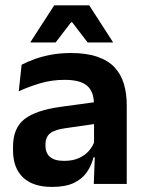

<svg xmlns="http://www.w3.org/2000/svg" viewBox="-20 -706 556 737"><path d="M466.5 0H340L344.5 -120L341 -131V-284.5L340.5 -306.5Q340.5 -354.5 314.2 -377Q288 -399.5 228.5 -399.5Q178 -399.5 133.8 -386.2Q89.5 -373 52 -355.5L63 -457.5Q85 -469 113.2 -479.2Q141.5 -489.5 176.5 -496Q211.5 -502.5 252 -502.5Q312 -502.5 353.5 -488.2Q395 -474 419.8 -447.5Q444.5 -421 455.5 -384.2Q466.5 -347.5 466.5 -303ZM179.5 11.5Q106.5 11.5 68.2 -25Q30 -61.5 30 -129V-143Q30 -214.5 74 -248.8Q118 -283 213.5 -296L352.5 -315L360 -232.5L232 -214Q190 -208.5 172.2 -194Q154.5 -179.5 154.5 -151.5V-146.5Q154.5 -119 171.8 -103.8Q189 -88.5 226 -88.5Q259 -88.5 282.5 -99Q306 -109.5 321.2 -126.8Q336.5 -144 343 -165.5L361 -102H339Q331 -70.5 313.2 -44.8Q295.5 -19 263.5 -3.8Q231.5 11.5 179.5 11.5ZM97 -544.5 188 -685.5H322.5L413.5 -544.5V-543H316.5L257 -620.5H253L193.5 -543H97Z"/></svg>

Font: Anek Devanagari SemiBold
Style: Regular
Weight: 600
Designer: Kailash Malviya (Devanagari) & Yesha Goshar (Latin)
Foundry: Ek Type
Version: Version 1.003